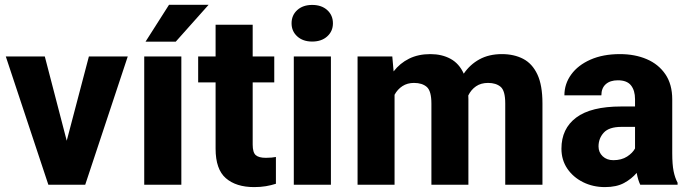

<svg xmlns="http://www.w3.org/2000/svg" viewBox="-20 -761 2839 791"><path d="M164.6 -528.3 254.9 -181.2 346.2 -528.3H506.3L331.1 0H179.2L3.9 -528.3Z M727.1 -528.3V0H574.2V-528.3ZM579.6 -589.4 676.3 -741.2H839.4L704.1 -589.4Z M1109.9 -528.3V-421.4H1021V-165.5Q1021 -132.8 1033.7 -121.8Q1046.4 -110.8 1075.2 -110.8Q1088.9 -110.8 1098.9 -111.8Q1108.9 -112.8 1116.7 -114.3V-3.9Q1097.2 2.4 1075.2 6.1Q1053.2 9.8 1027.3 9.8Q952.6 9.8 910.4 -26.9Q868.2 -63.5 868.2 -148.4V-421.4H796.4V-528.3H868.2V-659.2H1021V-528.3Z M1181.2 -665Q1181.2 -698.2 1204.6 -719.5Q1228 -740.7 1266.1 -740.7Q1304.7 -740.7 1328.1 -719.5Q1351.6 -698.2 1351.6 -665Q1351.6 -632.3 1328.1 -611.1Q1304.7 -589.8 1266.1 -589.8Q1228 -589.8 1204.6 -611.1Q1181.2 -632.3 1181.2 -665ZM1343.3 -528.3V0H1190.4V-528.3Z M1685.5 -419.4Q1658.2 -419.4 1637.9 -406.2Q1617.7 -393.1 1605.5 -370.6V0H1453.1V-528.3H1596.2L1601.6 -466.8Q1627.4 -500.5 1665.3 -519.3Q1703.1 -538.1 1752.9 -538.1Q1800.3 -538.1 1835.9 -518.8Q1871.6 -499.5 1890.6 -457.5Q1916 -495.1 1955.3 -516.6Q1994.6 -538.1 2047.9 -538.1Q2097.7 -538.1 2135.3 -518.6Q2172.9 -499 2193.8 -454.6Q2214.8 -410.2 2214.8 -335V0H2061.5V-335Q2061.5 -387.2 2042.5 -403.3Q2023.4 -419.4 1990.7 -419.4Q1961.4 -419.4 1941.2 -405.5Q1920.9 -391.6 1909.2 -367.7Q1909.7 -360.4 1909.7 -352.5V0H1757.3V-334Q1757.3 -386.2 1738.3 -402.8Q1719.2 -419.4 1685.5 -419.4Z M2617.7 0Q2608.4 -19 2603 -48.8Q2582.5 -24.4 2551.3 -7.3Q2520 9.8 2472.2 9.8Q2422.9 9.8 2382.1 -10.5Q2341.3 -30.8 2317.1 -66.4Q2293 -102.1 2293 -148.4Q2293 -231 2353.8 -276.6Q2414.6 -322.3 2539.1 -322.3H2596.2V-352.5Q2596.2 -388.2 2579.6 -409.2Q2563 -430.2 2525.4 -430.2Q2493.7 -430.2 2475.6 -414.1Q2457.5 -397.9 2457.5 -368.2H2305.2Q2305.2 -415.5 2333.3 -454.1Q2361.3 -492.7 2412.8 -515.4Q2464.4 -538.1 2533.7 -538.1Q2595.7 -538.1 2644.3 -517.3Q2692.9 -496.6 2721.2 -455.1Q2749.5 -413.6 2749.5 -351.6V-130.4Q2749.5 -83 2755.1 -55.7Q2760.7 -28.3 2771.5 -8.3V0ZM2506.8 -101.1Q2540.5 -101.1 2563.5 -116Q2586.4 -130.9 2596.2 -149.4V-238.3H2540.5Q2489.3 -238.3 2467.5 -214.6Q2445.8 -190.9 2445.8 -157.7Q2445.8 -133.3 2462.9 -117.2Q2480 -101.1 2506.8 -101.1Z"/></svg>

Font: Vazirmatn UI FD ExtraBold
Style: Regular
Weight: 800
Designer: Saber Rastikerdar
Foundry: Saber Rastikerdar
Version: Version 33.003